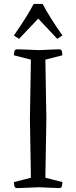

<svg xmlns="http://www.w3.org/2000/svg" viewBox="-20 -949 385 969"><path d="M65 0Q54 0 52 -12.5Q50 -25 50 -30L136 -52L131 -350L136 -648L50 -670Q50 -675 52 -687.5Q54 -700 65 -700Q65 -700 73.5 -700Q82 -700 106 -699Q130 -698 177 -696Q224 -698 245.5 -699Q267 -700 273.5 -700Q280 -700 280 -700Q291 -700 293 -687.5Q295 -675 295 -670L209 -648L214 -350L209 -52L295 -30Q295 -25 293 -12.5Q291 0 280 0Q280 0 273.5 0Q267 0 245.5 -1Q224 -2 177 -4Q130 -2 106 -1Q82 0 73.5 0Q65 0 65 0ZM76 -753 50 -770Q83 -817 108 -857Q133 -897 150 -929H195Q212 -897 237 -857Q262 -817 295 -770L269 -753L173 -855Z"/></svg>

Font: Mate
Style: Regular
Weight: 400
Designer: Eduardo Rodriguez Tunni
Foundry: Eduardo Rodriguez Tunni
Version: Version 1.003; ttfautohint (v1.8.4.7-5d5b);gftools[0.9.24]